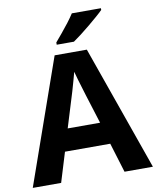

<svg xmlns="http://www.w3.org/2000/svg" viewBox="-99 -1010 888 1086"><g transform="rotate(-10 345.0 -467.0)"><path d="M527 0 475 -170H215L163 0H0L252 -717H437L690 0ZM387 -463Q382 -480 374 -506Q366 -532 358 -559Q350 -586 345 -606Q340 -586 331.5 -556.5Q323 -527 315.5 -500.5Q308 -474 304 -463L253 -297H439ZM556 -924Q542 -910 519 -890Q496 -870 469.5 -848Q443 -826 417.5 -806.5Q392 -787 373 -774H274V-787Q290 -806 311.5 -831.5Q333 -857 354 -884.5Q375 -912 389 -934H556Z"/></g></svg>

Font: RS Noto Sans
Style: Bold
Weight: 700
Designer: Monotype Design Team
Foundry: Monotype Imaging Inc.
Version: Version 3.10